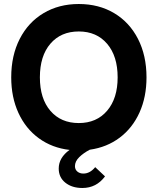

<svg xmlns="http://www.w3.org/2000/svg" viewBox="-20 -734 787 958"><path d="M567 -348Q567 -454 514.5 -515.5Q462 -577 373 -577Q284 -577 231.5 -516Q179 -455 179 -348Q179 -242 231.5 -181Q284 -120 373 -120Q462 -120 514.5 -181.5Q567 -243 567 -348ZM273 107Q273 53 327 14Q240 4 174 -44Q108 -92 72 -170.5Q36 -249 36 -348Q36 -457 78.5 -540Q121 -623 197.5 -668.5Q274 -714 373 -714Q473 -714 549.5 -668.5Q626 -623 668.5 -540Q711 -457 711 -348Q711 -250 676 -172.5Q641 -95 577 -47Q513 1 428 13Q397 29 375.5 50Q354 71 354 95Q354 112 366 122Q378 132 396 132Q429 132 455 100L504 146Q461 204 391 204Q339 204 306 177.5Q273 151 273 107Z"/></svg>

Font: Hanken Grotesk ExtraBold
Style: Regular
Weight: 800
Designer: Alfredo Marco Pradil
Foundry: Hanken Design Co.
Version: Version 3.014